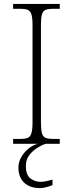

<svg xmlns="http://www.w3.org/2000/svg" viewBox="-20 -734 374 980"><path d="M47 0V-25H84Q109 -25 122 -30.5Q135 -36 140.5 -54.5Q146 -73 146 -109V-605Q146 -642 140.5 -660Q135 -678 122 -683.5Q109 -689 84 -689H47V-714H285V-689H251Q226 -689 212.5 -683.5Q199 -678 194 -660Q189 -642 189 -605V-109Q189 -73 194 -54.5Q199 -36 212.5 -30.5Q226 -25 251 -25H285V0ZM184 226Q132 226 103 198Q74 170 74 121Q74 93 88.5 68Q103 43 125.5 24.5Q148 6 173 0H212Q194 6 170.5 20.5Q147 35 129.5 58Q112 81 112 113Q112 159 135 176.5Q158 194 187 194Q202 194 215 191Q228 188 248 183V211Q238 215 227 218.5Q216 222 205 224Q194 226 184 226Z"/></svg>

Font: Noto Serif Hebrew ExtraLight
Style: Regular
Weight: 250
Version: Version 2.003